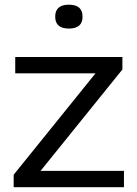

<svg xmlns="http://www.w3.org/2000/svg" viewBox="-20 -780 569 800"><path d="M37 0V-52L378 -474.5H43.5V-542.5H490V-490.5L149 -68H496.5V0ZM267 -661Q210 -661 210 -710.5Q210 -760.5 267 -760.5Q324 -760.5 324 -710.5Q324 -661 267 -661Z"/></svg>

Font: Encode Sans Expanded
Style: Regular
Weight: 400
Width: 7
Designer: Multiple Designers
Foundry: Impallari Type
Version: Version 3.000; ttfautohint (v1.8.3) -l 8 -r 50 -G 200 -x 14 